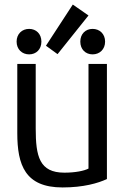

<svg xmlns="http://www.w3.org/2000/svg" viewBox="-20 -812 551 844"><path d="M450 -25C412 -7 347 12 255 12C90 12 56 -87 56 -227V-531H137V-247C137 -125 153 -53 263 -53C311 -53 350 -61 369 -71V-531H450ZM182 -611 300 -792 369 -744 233 -574ZM162 -629C162 -595 139 -573 108 -573C77 -573 53 -595 53 -629C53 -663 77 -685 108 -685C139 -685 162 -663 162 -629ZM442 -629C442 -595 418 -573 387 -573C356 -573 333 -595 333 -629C333 -663 356 -685 387 -685C418 -685 442 -663 442 -629Z"/></svg>

Font: Repo Regular
Style: Regular
Weight: 400
Designer: Stefan Peev
Foundry: Context Ltd
Version: Version 1.502